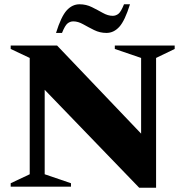

<svg xmlns="http://www.w3.org/2000/svg" viewBox="-20 -873 867 898"><path d="M30 0V-16L119 -58V-602L30 -644V-660H247L640 -248V-602L517 -644V-660H797V-644L710 -602V5H631L189 -453V-58L312 -16V0ZM242 -719Q266 -796 292 -824.5Q318 -853 352 -853Q383 -853 410 -839.5Q437 -826 461 -812.5Q485 -799 507 -799Q522 -799 534 -808.5Q546 -818 560 -853H588Q564 -776 538 -747.5Q512 -719 478 -719Q447 -719 420 -732.5Q393 -746 369 -759.5Q345 -773 323 -773Q308 -773 296 -763.5Q284 -754 270 -719Z"/></svg>

Font: Spectral ExtraBold
Style: Regular
Weight: 800
Designer: Jean-Baptiste Levee
Foundry: Production Type
Version: Version 2.001